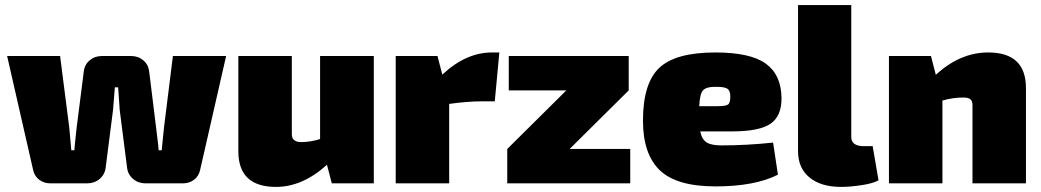

<svg xmlns="http://www.w3.org/2000/svg" viewBox="-20 -720 4089 754"><path d="M868 -500 766 -53Q761 -29 742.5 -14.5Q724 0 698 0H551Q523 0 502.5 -17.5Q482 -35 479 -62L450 -289Q450 -293 444 -377H431Q427 -323 424 -289L395 -62Q392 -35 371.5 -17.5Q351 0 323 0H178Q152 0 133.5 -14.5Q115 -29 110 -53L8 -500H216L252 -219Q258 -157 260 -130H272Q273 -143 274.5 -158Q276 -173 278 -191Q280 -209 281 -219L309 -439Q312 -466 332 -483Q352 -500 380 -500H495Q523 -500 543 -483Q563 -466 566 -438L593 -219Q594 -209 598 -178Q602 -147 603 -130H615Q624 -216 624 -219L659 -500Z M1448 -500V0H1283L1264 -73Q1168 14 1064 14Q916 14 916 -126V-500H1126V-193Q1126 -162 1163 -162Q1199 -162 1237 -174V-500Z M1941 -514 1923 -322H1870Q1817 -322 1744 -312V0H1534V-500H1698L1717 -427Q1810 -514 1912 -514Z M2455 -135V0H1972V-135L2204 -365H1978V-500H2449V-365L2217 -135Z M2855 -204H2730Q2736 -173 2754.5 -161Q2773 -149 2813 -149Q2911 -149 3016 -160L3035 -34Q2944 12 2790 12Q2637 12 2571 -51.5Q2505 -115 2505 -246Q2505 -393 2569 -453.5Q2633 -514 2789 -514Q2927 -514 2987.5 -470Q3048 -426 3049 -336Q3050 -265 3006.5 -234.5Q2963 -204 2855 -204ZM2726 -303H2796Q2830 -303 2839 -309.5Q2848 -316 2848 -341Q2848 -364 2836.5 -371.5Q2825 -379 2795 -379Q2755 -380 2741.5 -366Q2728 -352 2726 -303Z M3323 -700V-182Q3323 -146 3373 -146H3407L3430 -12Q3410 0 3364.5 7Q3319 14 3283 14Q3204 14 3159 -23Q3114 -60 3114 -126V-700Z M3636 -500 3655 -426Q3750 -514 3861 -514Q4009 -514 4009 -374V0H3799V-307Q3799 -323 3791 -330Q3783 -337 3763 -337Q3721 -337 3681 -325V0H3471V-500Z"/></svg>

Font: Exo 2.0 Black
Style: Regular
Weight: 900
Designer: Natanael Gama
Version: Version 1.001;PS 001.001;hotconv 1.0.70;makeotf.lib2.5.58329